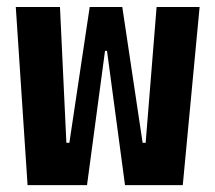

<svg xmlns="http://www.w3.org/2000/svg" viewBox="-20 -538 626 558"><path d="M343.3 0H511.2L560.1 -517.6H435.1L403.3 -123H394.5L335.4 -517.6H240.7L181.6 -123H172.9L154.3 -517.6H25.9L60.1 0H232.9L285.2 -390.1H291Z"/></svg>

Font: Cascadia Code
Style: Bold
Weight: 700
Monospace: yes
Designer: Aaron Bell
Foundry: Saja Typeworks
Version: Version 2404.023